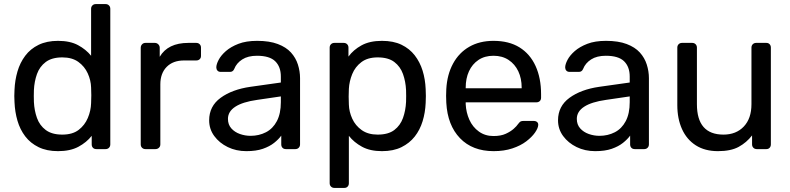

<svg xmlns="http://www.w3.org/2000/svg" viewBox="-20 -730 3869 940"><path d="M264 10Q209 10 169 -9.5Q129 -29 103.5 -62.5Q78 -96 65.5 -139Q53 -182 51 -230Q50 -246 50 -260Q50 -274 51 -290Q53 -337 65.5 -380Q78 -423 103.5 -457Q129 -491 169 -510.5Q209 -530 264 -530Q323 -530 362 -509Q401 -488 426 -457V-687Q426 -697 432.5 -703.5Q439 -710 449 -710H497Q507 -710 513.5 -703.5Q520 -697 520 -687V-23Q520 -13 513.5 -6.5Q507 0 497 0H452Q441 0 435 -6.5Q429 -13 429 -23V-65Q404 -33 364 -11.5Q324 10 264 10ZM285 -71Q335 -71 365 -94Q395 -117 410 -152.5Q425 -188 426 -225Q427 -241 427 -263.5Q427 -286 426 -302Q425 -337 409.5 -371Q394 -405 363.5 -427Q333 -449 285 -449Q234 -449 204 -426.5Q174 -404 161 -367.5Q148 -331 146 -289Q145 -260 146 -231Q148 -189 161 -152.5Q174 -116 204 -93.5Q234 -71 285 -71Z M692 0Q682 0 675.5 -6.5Q669 -13 669 -23V-496Q669 -506 675.5 -513Q682 -520 692 -520H738Q748 -520 755 -513Q762 -506 762 -496V-452Q782 -486 817 -503Q852 -520 902 -520H941Q951 -520 957.5 -513.5Q964 -507 964 -497V-456Q964 -446 957.5 -440Q951 -434 941 -434H881Q827 -434 796 -402.5Q765 -371 765 -317V-23Q765 -13 758 -6.5Q751 0 741 0Z M1186 10Q1136 10 1095 -10Q1054 -30 1029 -64Q1004 -98 1004 -141Q1004 -210 1060 -251Q1116 -292 1206 -305L1355 -326V-355Q1355 -403 1327.5 -430Q1300 -457 1238 -457Q1194 -457 1166 -439Q1138 -421 1127 -393Q1121 -378 1106 -378H1061Q1050 -378 1044.5 -384.5Q1039 -391 1039 -400Q1039 -415 1050.5 -437Q1062 -459 1086 -480Q1110 -501 1147.5 -515.5Q1185 -530 1239 -530Q1299 -530 1340 -514.5Q1381 -499 1404.5 -473Q1428 -447 1438.5 -414Q1449 -381 1449 -347V-23Q1449 -13 1442.5 -6.5Q1436 0 1426 0H1380Q1369 0 1363 -6.5Q1357 -13 1357 -23V-66Q1344 -48 1322 -30.5Q1300 -13 1267 -1.5Q1234 10 1186 10ZM1207 -65Q1248 -65 1282 -82.5Q1316 -100 1335.5 -137Q1355 -174 1355 -230V-258L1239 -241Q1168 -231 1132 -207.5Q1096 -184 1096 -148Q1096 -120 1112.5 -101.5Q1129 -83 1154.5 -74Q1180 -65 1207 -65Z M1617 190Q1607 190 1600.5 183.5Q1594 177 1594 167V-497Q1594 -507 1600.5 -513.5Q1607 -520 1617 -520H1663Q1673 -520 1679.5 -513.5Q1686 -507 1686 -497V-453Q1710 -486 1750 -508Q1790 -530 1850 -530Q1906 -530 1945.5 -511Q1985 -492 2010.5 -459Q2036 -426 2049 -384Q2062 -342 2064 -294Q2065 -278 2065 -260Q2065 -242 2064 -226Q2062 -179 2049 -136.5Q2036 -94 2010.5 -61.5Q1985 -29 1945.5 -9.5Q1906 10 1850 10Q1792 10 1752.5 -11.5Q1713 -33 1688 -65V167Q1688 177 1682 183.5Q1676 190 1666 190ZM1829 -71Q1881 -71 1910.5 -93.5Q1940 -116 1953 -152.5Q1966 -189 1968 -231Q1969 -260 1968 -289Q1966 -331 1953 -367.5Q1940 -404 1910.5 -426.5Q1881 -449 1829 -449Q1780 -449 1749.5 -426Q1719 -403 1704.5 -367.5Q1690 -332 1688 -295Q1687 -279 1687 -257Q1687 -235 1688 -218Q1689 -183 1704.5 -149Q1720 -115 1751 -93Q1782 -71 1829 -71Z M2397 10Q2293 10 2232 -53.5Q2171 -117 2165 -227Q2164 -240 2164 -260.5Q2164 -281 2165 -294Q2169 -365 2198 -418.5Q2227 -472 2277.5 -501Q2328 -530 2396 -530Q2472 -530 2523.5 -498Q2575 -466 2602 -407Q2629 -348 2629 -269V-252Q2629 -241 2622.5 -235Q2616 -229 2606 -229H2260Q2260 -228 2260 -225Q2260 -222 2260 -220Q2262 -179 2278 -143.5Q2294 -108 2324.5 -86Q2355 -64 2396 -64Q2432 -64 2456 -75Q2480 -86 2495 -99.5Q2510 -113 2515 -121Q2524 -133 2529 -135.5Q2534 -138 2545 -138H2594Q2603 -138 2609.5 -132.5Q2616 -127 2615 -117Q2614 -102 2599 -80.5Q2584 -59 2556.5 -38Q2529 -17 2488.5 -3.5Q2448 10 2397 10ZM2260 -298H2534V-301Q2534 -346 2517.5 -381Q2501 -416 2470 -436.5Q2439 -457 2396 -457Q2353 -457 2322.5 -436.5Q2292 -416 2276 -381Q2260 -346 2260 -301Z M2894 10Q2844 10 2803 -10Q2762 -30 2737 -64Q2712 -98 2712 -141Q2712 -210 2768 -251Q2824 -292 2914 -305L3063 -326V-355Q3063 -403 3035.5 -430Q3008 -457 2946 -457Q2902 -457 2874 -439Q2846 -421 2835 -393Q2829 -378 2814 -378H2769Q2758 -378 2752.5 -384.5Q2747 -391 2747 -400Q2747 -415 2758.5 -437Q2770 -459 2794 -480Q2818 -501 2855.5 -515.5Q2893 -530 2947 -530Q3007 -530 3048 -514.5Q3089 -499 3112.5 -473Q3136 -447 3146.5 -414Q3157 -381 3157 -347V-23Q3157 -13 3150.5 -6.5Q3144 0 3134 0H3088Q3077 0 3071 -6.5Q3065 -13 3065 -23V-66Q3052 -48 3030 -30.5Q3008 -13 2975 -1.5Q2942 10 2894 10ZM2915 -65Q2956 -65 2990 -82.5Q3024 -100 3043.5 -137Q3063 -174 3063 -230V-258L2947 -241Q2876 -231 2840 -207.5Q2804 -184 2804 -148Q2804 -120 2820.5 -101.5Q2837 -83 2862.5 -74Q2888 -65 2915 -65Z M3495 10Q3431 10 3386.5 -18.5Q3342 -47 3319 -98Q3296 -149 3296 -215V-497Q3296 -507 3302.5 -513.5Q3309 -520 3319 -520H3369Q3379 -520 3385.5 -513.5Q3392 -507 3392 -497V-220Q3392 -71 3522 -71Q3584 -71 3621.5 -110.5Q3659 -150 3659 -220V-497Q3659 -507 3665.5 -513.5Q3672 -520 3682 -520H3732Q3742 -520 3748 -513.5Q3754 -507 3754 -497V-23Q3754 -13 3748 -6.5Q3742 0 3732 0H3685Q3675 0 3668.5 -6.5Q3662 -13 3662 -23V-67Q3635 -32 3596.5 -11Q3558 10 3495 10Z"/></svg>

Font: Rubik Light
Style: Regular
Weight: 400
Version: Version 2.101